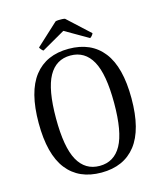

<svg xmlns="http://www.w3.org/2000/svg" viewBox="-129 -972 911 1079"><g transform="rotate(-15 327.0 -432.5)"><path d="M327 13Q196 13 126.5 -76Q57 -165 57 -347Q57 -529 126.5 -618Q196 -707 327 -707Q458 -707 527.5 -618Q597 -529 597 -347Q597 -165 527.5 -76Q458 13 327 13ZM327 -26Q411 -26 453.5 -102.5Q496 -179 496 -347Q496 -515 453.5 -591.5Q411 -668 327 -668Q243 -668 200.5 -591.5Q158 -515 158 -347Q158 -179 200.5 -102.5Q243 -26 327 -26ZM352 -875 480 -757Q479 -753 472.5 -744.5Q466 -736 460 -734L325 -812L189 -734Q184 -736 177 -744.5Q170 -753 169 -757L297 -875Q303 -877 314 -877.5Q325 -878 335.5 -877.5Q346 -877 352 -875Z"/></g></svg>

Font: Arima Medium
Style: Regular
Weight: 500
Designer: Joana Correia and Natanael Gama
Foundry: NDISCOVER
Version: Version 1.101;gftools[0.9.23]